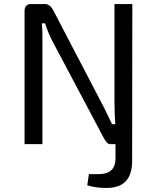

<svg xmlns="http://www.w3.org/2000/svg" viewBox="-20 -710 743 946"><path d="M631 81Q632 218 502 216Q451 216 410 203L418 148H466Q549 148 549 71V0H522Q509 1 493 -27L240 -504Q219 -543 202 -595H186Q190 -556 189 -502V0H101V-657Q102 -690 133 -690H201Q226 -690 242 -660L483 -198Q500 -166 532 -98H548Q545 -135 544 -202V-690H632Z"/></svg>

Font: Taylor Sans
Style: Regular
Weight: 400
Italic angle: -8°
Designer: Natanael Gama
Version: Version 1.001 September 8, 2015